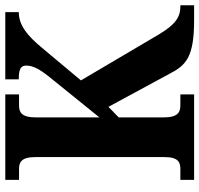

<svg xmlns="http://www.w3.org/2000/svg" viewBox="-34 -720 754 726"><g transform="rotate(-90 343.0 -357.0)"><path d="M26 0H349V-52H309C282 -52 262 -60 262 -117V-285L302 -324L427 -93C460 -29 491 0 632 0H686V-52H682C641 -52 613 -71 576 -133L402 -428L525 -575C569 -628 609 -663 660 -663V-714H406V-663C444 -663 458 -656 458 -635C458 -608 444 -582 405 -535L262 -358V-597C262 -654 282 -662 309 -662H349V-714H26V-662H67C92 -662 112 -654 112 -600V-112C112 -59 92 -52 66 -52H26Z"/></g></svg>

Font: Noto Serif SemiCondensed
Style: Bold
Weight: 700
Width: 4
Designer: Monotype Design Team
Foundry: Monotype Imaging Inc.
Version: Version 2.015